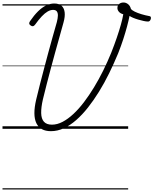

<svg xmlns="http://www.w3.org/2000/svg" viewBox="-20 -1029 1226 1534"><path d="M387 19Q301 19 270.5 -45Q240 -109 269 -233Q284 -296 300 -358.5Q316 -421 332.5 -483Q349 -545 365.5 -607Q382 -669 399.5 -730.5Q417 -792 434 -852Q442 -883 442.5 -904.5Q443 -926 434 -938Q425 -950 404 -950Q383 -950 360.5 -937Q338 -924 313.5 -898Q289 -872 261 -833Q252 -821 243.5 -819.5Q235 -818 224 -826Q214 -833 213.5 -841.5Q213 -850 220 -860Q252 -907 284 -938.5Q316 -970 348.5 -985.5Q381 -1001 413 -1001Q450 -1001 471 -983.5Q492 -966 496.5 -931.5Q501 -897 487 -848Q471 -790 454 -729.5Q437 -669 420 -607.5Q403 -546 386.5 -484Q370 -422 354 -360Q338 -298 323 -236Q308 -171 309 -125.5Q310 -80 331 -56.5Q352 -33 395 -33Q437 -33 480 -55.5Q523 -78 566.5 -118.5Q610 -159 651 -213Q692 -267 731 -331Q770 -395 804.5 -465Q839 -535 868 -606Q893 -669 912.5 -726Q932 -783 945.5 -831Q959 -879 965 -915Q942 -921 930 -935Q918 -949 918 -965Q918 -985 931.5 -997Q945 -1009 967 -1009Q987 -1009 1003.5 -995.5Q1020 -982 1026 -958Q1034 -947 1056.5 -936Q1079 -925 1110.5 -915.5Q1142 -906 1175 -900Q1183 -899 1185 -892Q1187 -885 1184.5 -876.5Q1182 -868 1176 -862Q1170 -856 1161 -857Q1148 -857 1127.5 -861.5Q1107 -866 1084.5 -872.5Q1062 -879 1043 -887Q1024 -895 1015 -902Q1007 -862 994.5 -815.5Q982 -769 965 -716.5Q948 -664 924 -603Q890 -521 852 -443.5Q814 -366 771 -296.5Q728 -227 682.5 -169.5Q637 -112 588.5 -69.5Q540 -27 489.5 -4Q439 19 387 19ZM0 475H1004V485H0ZM0 -20H1004V0H0ZM0 -505H1004V-500H0ZM0 -995H1004V-985H0Z"/></svg>

Font: Playwrite SK Guides
Style: Regular
Weight: 400
Designer: Veronika Burian, José Scaglione
Foundry: TypeTogether
Version: Version 1.003